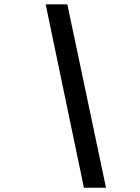

<svg xmlns="http://www.w3.org/2000/svg" viewBox="-20 -775 654 895"><path d="M192.9 -754.9H293.9L474.1 100.1H371.1Z"/></svg>

Font: IntelOne Mono Medium
Style: Italic
Weight: 500
Italic angle: -16°
Designer: Fred Shallcrass
Foundry: Frere-Jones Type LLC
Version: Version 1.200;hotconv 1.1.0;makeotfexe 2.6.0;FJTRelease1.2